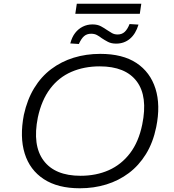

<svg xmlns="http://www.w3.org/2000/svg" viewBox="-20 -1002 932 1030"><path d="M408 8Q290 8 215 -41Q140 -90 112.5 -178.5Q85 -267 108 -386Q126 -468 163.5 -529.5Q201 -591 255 -631.5Q309 -672 375.5 -692.5Q442 -713 518 -713Q638 -713 712 -664Q786 -615 814 -526.5Q842 -438 818 -320Q801 -237 763 -175.5Q725 -114 671 -73.5Q617 -33 550.5 -12.5Q484 8 408 8ZM412 -59Q496 -59 563.5 -89Q631 -119 677.5 -180Q724 -241 743 -334Q774 -485 713.5 -565.5Q653 -646 515 -646Q431 -646 363 -616.5Q295 -587 249 -526Q203 -465 183 -372Q153 -222 214 -140.5Q275 -59 412 -59ZM384 -928 392 -982H738L730 -928ZM603 -768Q577 -768 559 -777.5Q541 -787 526 -797Q513 -807 500 -814Q487 -821 469 -821Q446 -821 431 -808Q416 -795 403 -766L357 -769Q366 -803 383 -825Q400 -847 424 -859Q448 -871 476 -871Q503 -871 521.5 -861Q540 -851 554 -841Q567 -832 580.5 -824.5Q594 -817 611 -817Q634 -817 649 -831Q664 -845 675 -873L723 -870Q708 -820 677 -794Q646 -768 603 -768Z"/></svg>

Font: Nunito Sans 7pt SemiExpanded Light
Style: Italic
Weight: 300
Width: 6
Italic angle: -9°
Designer: Vernon Adams
Foundry: Vernon Adams
Version: Version 3.101;gftools[0.9.27]